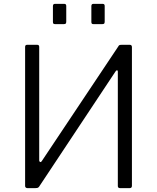

<svg xmlns="http://www.w3.org/2000/svg" viewBox="-20 -974 813 994"><path d="M323 -943V-863Q323 -855 320.5 -852Q318 -849 309 -849H267Q259 -849 256.5 -851.5Q254 -854 254 -861V-942Q254 -954 264 -954H313Q323 -954 323 -943ZM522 -943V-863Q522 -855 519.5 -852Q517 -849 508 -849H465Q458 -849 455.5 -851.5Q453 -854 453 -861V-942Q453 -954 463 -954H512Q522 -954 522 -943ZM173 -742Q183 -742 183 -731V-143Q183 -138 187.5 -135.5Q192 -133 197 -141L592 -733Q595 -739 598.5 -740.5Q602 -742 610 -742H652Q663 -742 663 -730V-12Q663 0 651 0H602Q590 0 590 -11V-604Q590 -609 586.5 -610Q583 -611 578 -604L182 -7Q178 -2 173 -1Q168 0 162 0H122Q117 0 113.5 -3Q110 -6 110 -11V-731Q110 -742 120 -742Z"/></svg>

Font: Libre Franklin Light
Style: Regular
Weight: 300
Designer: Pablo Impallari, Rodrigo Fuenzalida, Nhung Nguyen
Foundry: Impallari Type
Version: Version 3.000